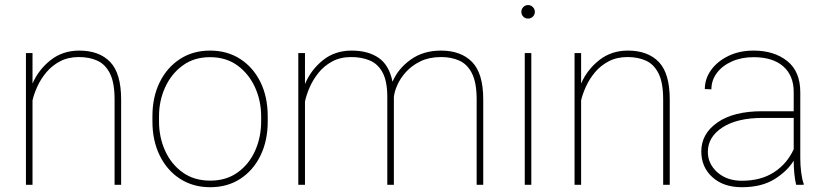

<svg xmlns="http://www.w3.org/2000/svg" viewBox="-20 -741 3315 770"><path d="M296.4 -512.2Q253.4 -512.2 220.9 -495.1Q188.5 -478 166 -451.2Q143.6 -424.3 129.9 -394.3Q116.2 -364.3 110.4 -338.4V0H84V-528.3H110.4V-405.8Q134.3 -461.4 182.9 -499.8Q231.4 -538.1 297.9 -538.1Q377.9 -538.1 421.9 -492.4Q465.8 -446.8 465.8 -341.8V0H439.5V-341.8Q439.5 -409.2 421.1 -446Q402.8 -482.9 370.6 -497.6Q338.4 -512.2 296.4 -512.2Z M591.3 -253.9V-274.4Q591.3 -352.1 620.6 -411.4Q649.9 -470.7 701.9 -504.4Q753.9 -538.1 822.3 -538.1Q891.6 -538.1 943.6 -504.4Q995.6 -470.7 1024.7 -411.4Q1053.7 -352.1 1053.7 -274.4V-253.9Q1053.7 -176.8 1024.7 -117.2Q995.6 -57.6 943.8 -23.9Q892.1 9.8 823.2 9.8Q754.4 9.8 702.1 -23.9Q649.9 -57.6 620.6 -117.2Q591.3 -176.8 591.3 -253.9ZM617.7 -274.4V-253.9Q617.7 -190.9 642.1 -136.7Q666.5 -82.5 712.4 -49.6Q758.3 -16.6 823.2 -16.6Q887.7 -16.6 933.3 -49.6Q979 -82.5 1003.2 -136.7Q1027.3 -190.9 1027.3 -253.9V-274.4Q1027.3 -336.4 1002.9 -390.4Q978.5 -444.3 932.9 -478Q887.2 -511.7 822.3 -511.7Q757.8 -511.7 712.2 -478Q666.5 -444.3 642.1 -390.4Q617.7 -336.4 617.7 -274.4Z M1559.6 -351.6V0H1533.2V-351.6Q1533.2 -415 1514.6 -449.7Q1496.1 -484.4 1463.4 -498.3Q1430.7 -512.2 1388.7 -512.2Q1344.7 -512.2 1312 -494.4Q1279.3 -476.6 1257.1 -448.7Q1234.9 -420.9 1221.7 -390.4Q1208.5 -359.9 1203.1 -334V0H1176.3V-528.3H1203.1V-403.8Q1226.6 -460.4 1274.7 -499.3Q1322.8 -538.1 1390.1 -538.1Q1456.5 -538.1 1498.8 -508.8Q1541 -479.5 1554.2 -413.1Q1576.2 -465.3 1626.7 -501.7Q1677.2 -538.1 1748.5 -538.1Q1828.6 -538.1 1873.3 -492.4Q1918 -446.8 1918 -341.8V0H1891.6V-341.8Q1891.6 -409.2 1873 -446.3Q1854.5 -483.4 1821.8 -498Q1789.1 -512.7 1747.1 -512.2Q1700.2 -511.7 1665.8 -494.9Q1631.3 -478 1608.4 -452.6Q1585.4 -427.2 1573.5 -400.1Q1561.5 -373 1559.6 -351.6Z M2070.8 -693.4Q2070.8 -704.6 2078.6 -712.6Q2086.4 -720.7 2097.7 -720.7Q2108.9 -720.7 2116.9 -712.6Q2125 -704.6 2125 -693.4Q2125 -682.1 2116.9 -674.3Q2108.9 -666.5 2097.7 -666.5Q2086.4 -666.5 2078.6 -674.3Q2070.8 -682.1 2070.8 -693.4ZM2110.8 -528.3V0H2084.5V-528.3Z M2496.6 -512.2Q2453.6 -512.2 2421.1 -495.1Q2388.7 -478 2366.2 -451.2Q2343.8 -424.3 2330.1 -394.3Q2316.4 -364.3 2310.5 -338.4V0H2284.2V-528.3H2310.5V-405.8Q2334.5 -461.4 2383.1 -499.8Q2431.6 -538.1 2498 -538.1Q2578.1 -538.1 2622.1 -492.4Q2666 -446.8 2666 -341.8V0H2639.6V-341.8Q2639.6 -409.2 2621.3 -446Q2603 -482.9 2570.8 -497.6Q2538.6 -512.2 2496.6 -512.2Z M3172.9 0Q3168 -19 3165.5 -45.7Q3163.1 -72.3 3163.1 -96.7Q3136.7 -53.7 3085.2 -22Q3033.7 9.8 2955.1 9.8Q2881.3 9.8 2836.9 -30.5Q2792.5 -70.8 2792.5 -133.8Q2792.5 -204.6 2857.2 -249.8Q2921.9 -294.9 3036.6 -294.9H3163.1V-372.1Q3163.1 -438 3121.1 -474.9Q3079.1 -511.7 3002 -511.7Q2954.1 -511.7 2915.8 -494.9Q2877.4 -478 2855.2 -448.7Q2833 -419.4 2833 -382.8L2806.6 -383.8Q2806.6 -425.3 2831.8 -460.2Q2856.9 -495.1 2901.1 -516.6Q2945.3 -538.1 3002 -538.1Q3084.5 -538.1 3137 -496.3Q3189.5 -454.6 3189.5 -371.1V-106.4Q3189.5 -78.1 3193.1 -49.3Q3196.8 -20.5 3203.1 -4.4V0ZM2955.1 -16.1Q3031.7 -16.1 3084.2 -50.3Q3136.7 -84.5 3163.1 -142.6V-268.1H3038.1Q2936 -268.1 2877.4 -230Q2818.8 -191.9 2818.8 -131.8Q2818.8 -84 2856.9 -50Q2895 -16.1 2955.1 -16.1Z"/></svg>

Font: Vazirmatn FD Thin
Style: Regular
Weight: 100
Designer: Saber Rastikerdar
Foundry: Saber Rastikerdar
Version: Version 33.003